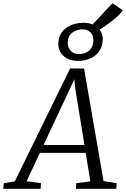

<svg xmlns="http://www.w3.org/2000/svg" viewBox="-80 -1175 784 1195"><path d="M-60 0 -56 -35 12 -46 356.5 -749H443L564.5 -48L646 -35L644 0H392.5L394.5 -35L482.5 -46L453.5 -223.5H168L85.5 -47L175.5 -35L172.5 0ZM191 -272.5H445.5L388.5 -623L382.5 -682L358 -628.5ZM408 -796Q347.5 -796 315.2 -826.8Q283 -857.5 283 -901Q283 -936.5 297 -961.8Q311 -987 334 -1002.8Q357 -1018.5 384.5 -1026Q412 -1033.5 438.5 -1033.5Q477 -1033.5 504 -1019.5Q531 -1005.5 545.2 -982.8Q559.5 -960 559.5 -934Q559.5 -886 537 -855.5Q514.5 -825 479.8 -810.5Q445 -796 408 -796ZM411.5 -838.5Q433.5 -838.5 454 -847.2Q474.5 -856 487.8 -875.2Q501 -894.5 501 -925.5Q501 -956.5 482.5 -974.2Q464 -992 433 -992Q411 -992 389.8 -983.2Q368.5 -974.5 355 -956Q341.5 -937.5 341.5 -907.5Q341.5 -878.5 360.5 -858.5Q379.5 -838.5 411.5 -838.5ZM514.5 -977 477 -1002 620 -1155 684.5 -1111Q668 -1087.5 636.8 -1060.8Q605.5 -1034 572 -1011.5Q538.5 -989 514.5 -977Z"/></svg>

Font: Merriweather Light 18pt Light
Style: Italic
Weight: 300
Italic angle: -7.8°
Version: Version 2.101